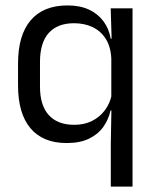

<svg xmlns="http://www.w3.org/2000/svg" viewBox="-20 -519 577 711"><path d="M226.9 10.7Q139.1 10.7 93 -43.9Q46.8 -98.6 46.8 -202.9V-283.6Q46.8 -388.7 93.6 -443.8Q140.4 -498.9 230.4 -498.9Q275.7 -498.9 308.8 -483.7Q341.9 -468.5 362.6 -440.9Q383.3 -413.4 390.1 -375.9H416.9L392.2 -301.3Q390.3 -345.3 372 -374.6Q353.6 -403.8 323.3 -418.4Q292.9 -433 254.1 -433Q192.9 -433 160.5 -396.9Q128.1 -360.8 128.1 -289.9V-198.2Q128.1 -128.8 160.7 -92.8Q193.3 -56.8 255.2 -56.8Q292.3 -56.8 320.9 -71.2Q349.6 -85.6 368.4 -110.8Q387.2 -136 393.8 -168L412.6 -109.9H389.4Q382.2 -76.8 362.7 -49.3Q343.2 -21.8 309.8 -5.6Q276.4 10.7 226.9 10.7ZM390.3 172V13.3L392.8 -125.5L392.2 -141.5V-345.7L393.5 -370.5L389.9 -488.2H470.8V172Z"/></svg>

Font: Anek Odia Medium
Style: Regular
Weight: 500
Designer: Yesha Goshar & Mahesh Sahu (Odia), Yesha Goshar (Latin)
Foundry: Ek Type
Version: Version 1.003